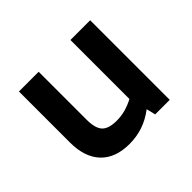

<svg xmlns="http://www.w3.org/2000/svg" viewBox="-116 -638 812 812"><g transform="rotate(-45 290.0 -232.0)"><path d="M247 12Q163 12 118 -35.5Q73 -83 73 -171V-476H191V-189Q191 -138 210.5 -117Q230 -96 278 -96Q306 -96 331 -103Q356 -110 381 -123V-476H499V0H412L402 -41Q365 -13 327 -0.5Q289 12 247 12Z"/></g></svg>

Font: Sometype Mono
Style: Bold
Weight: 700
Monospace: yes
Designer: Ryoichi Tsunekawa
Foundry: Dharma Type
Version: Version 1.000; ttfautohint (v1.8.3)